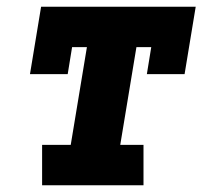

<svg xmlns="http://www.w3.org/2000/svg" viewBox="-20 -550 640 570"><path d="M105 0V-120H190L238 -410H194L181 -330H69L102 -530H561L528 -330H416L429 -410H385L337 -120H406V0Z"/></svg>

Font: Iosevka Curly Slab HvExObl
Style: Regular
Weight: 900
Width: 7
Italic angle: -9°
Monospace: yes
Designer: Belleve Invis
Foundry: Belleve Invis
Version: Version 11.1.0; ttfautohint (v1.8.3)